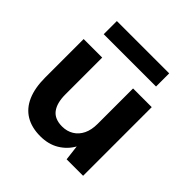

<svg xmlns="http://www.w3.org/2000/svg" viewBox="-183 -825 981 981"><g transform="rotate(45 307.0 -334.5)"><path d="M251 12Q189 12 145.5 -14Q102 -40 79.5 -91.5Q57 -143 57 -218V-496H191V-230Q191 -168 216 -135Q241 -102 295 -102Q330 -102 357 -118.5Q384 -135 399 -165.5Q414 -196 414 -240V-496H549V0H430L420 -83Q396 -40 353 -14Q310 12 251 12ZM112 -586V-681H490V-586Z"/></g></svg>

Font: DM Sans 24pt
Style: Bold
Weight: 700
Designer: Colophon Foundry, Jonny Pinhorn
Foundry: Colophon Foundry
Version: Version 4.004;gftools[0.9.30]